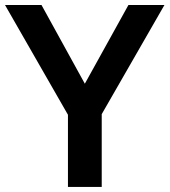

<svg xmlns="http://www.w3.org/2000/svg" viewBox="-27 -735 667 755"><path d="M240.2 0V-283.7L-7.3 -715.3H136.2L306.6 -405.8L478 -715.3H619.6L373 -286.1V0Z"/></svg>

Font: Oxygen
Style: Bold
Weight: 700
Designer: vernon adams
Foundry: Vernon Adams
Version: Version 0.2.3 webfont; ttfautohint (v0.93.3-1d66) -l 8 -r 50